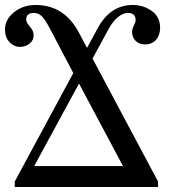

<svg xmlns="http://www.w3.org/2000/svg" viewBox="-21 -750 692 770"><path d="M612.8 -22V0H38.1V-22L272.9 -457L178.2 -637.2Q160.6 -670.4 147.2 -684.3Q133.8 -698.2 113.8 -698.2Q99.1 -698.2 91.6 -691.2Q84 -684.1 84 -672.9Q84 -662.1 91.3 -653.1Q98.6 -644 106.2 -633.3Q113.8 -622.6 113.8 -607.9Q113.8 -587.9 97.4 -575Q81.1 -562 59.1 -562Q35.2 -562 17.1 -581.1Q-1 -600.1 -1 -631.8Q-1 -671.9 35.2 -700.9Q71.3 -730 122.1 -730Q236.3 -730 294.9 -620.1L328.1 -558.1L371.1 -637.2Q421.4 -730 511.2 -730Q554.2 -730 587.6 -706.1Q621.1 -682.1 621.1 -639.2Q621.1 -608.9 604.7 -590.3Q588.4 -571.8 561 -571.8Q537.1 -571.8 522.9 -586.2Q508.8 -600.6 508.8 -622.1Q508.8 -634.3 515.9 -647.7Q522.9 -661.1 522.9 -668.9Q522.9 -698.2 492.2 -698.2Q471.7 -698.2 450.9 -680.4Q430.2 -662.6 414.1 -632.8L350.1 -515.1ZM295.9 -415 116.2 -84H472.2Z"/></svg>

Font: Flanker Steampunk
Style: Regular
Weight: 400
Designer: Alexey Kryukov, Leonardo Di Lena
Foundry: Alexey Kryukov, Leonardo Di Lena
Version: 1.210